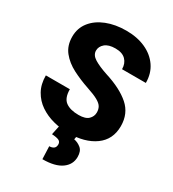

<svg xmlns="http://www.w3.org/2000/svg" viewBox="-223 -841 1072 1191"><g transform="rotate(30 313.0 -245.5)"><path d="M420.4 -189Q420.4 -211.4 411.1 -228Q401.9 -244.6 375 -260Q348.1 -275.4 294.9 -293Q232.4 -314 177 -342.5Q121.6 -371.1 87.2 -414.1Q52.7 -457 52.7 -521Q52.7 -582 88.4 -627Q124 -671.9 185.8 -696.3Q247.6 -720.7 326.2 -720.7Q404.3 -720.7 464.1 -693.6Q523.9 -666.5 557.9 -616.9Q591.8 -567.4 591.8 -500H421.4Q421.4 -540.5 396.7 -565.9Q372.1 -591.3 322.3 -591.3Q273.4 -591.3 248.5 -570.1Q223.6 -548.8 223.6 -519.5Q223.6 -487.8 258.5 -466.3Q293.5 -444.8 354 -424.8Q467.3 -389.2 529.5 -334.5Q591.8 -279.8 591.8 -189.9Q591.8 -94.2 520 -42.2Q448.2 9.8 329.1 9.8Q274.4 9.8 221.4 -4.2Q168.5 -18.1 125.5 -47.1Q82.5 -76.2 56.9 -121.8Q31.2 -167.5 31.2 -230.5H203.1Q203.1 -168 235.8 -143.6Q268.6 -119.1 329.1 -119.1Q377.9 -119.1 399.2 -139.9Q420.4 -160.6 420.4 -189ZM261.7 -4.9H387.2L381.8 24.9Q409.2 29.8 432.1 48.6Q455.1 67.4 455.1 109.4Q455.1 164.1 408.7 197.3Q362.3 230.5 272.5 230.5L269 139.6Q288.1 139.6 300.3 130.9Q312.5 122.1 312.5 102.1Q312.5 83.5 297.1 75.9Q281.7 68.4 246.6 66.4Z"/></g></svg>

Font: Vazirmatn UI FD Black
Style: Regular
Weight: 900
Designer: Saber Rastikerdar
Foundry: Saber Rastikerdar
Version: Version 33.003